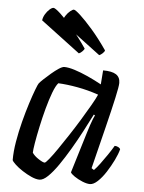

<svg xmlns="http://www.w3.org/2000/svg" viewBox="-53 -796 628 839"><g transform="rotate(5 260.5 -376.5)"><path d="M151.5 0Q136.3 0 116.2 -9Q96 -18 76.1 -31Q56.1 -44 43 -56.5Q29.8 -69 27.8 -75Q27.6 -112 35.1 -156.3Q42.6 -200.7 54.1 -245.3Q65.6 -289.8 77.6 -327.4Q89.6 -365 99.1 -389.8Q108.6 -414.6 111.8 -418.6Q117 -425.4 131 -438.5Q144.9 -451.5 161.6 -465.8Q178.3 -480.1 193.5 -490.1Q208.7 -500 217.3 -500Q235.6 -500 262.7 -491.5Q289.7 -483 321.3 -468.8Q352.9 -454.5 382.6 -438.1L387.3 -500Q426.3 -500 444.4 -488.2Q462.5 -476.4 462.5 -451.3Q462.5 -436.4 451.1 -384.9Q439.8 -333.4 419.9 -253.3Q400.1 -173.1 374.3 -69.8L385.3 -62.8Q395.9 -73.4 410.5 -92.8Q425.1 -112.3 440.3 -134.7Q455.5 -157.1 466.5 -175.8Q475.3 -175.8 482.5 -171.9Q489.6 -168 491.4 -163.2Q486.2 -142.2 472.7 -114.6Q459.2 -87 442.2 -60.6Q425.2 -34.2 406.9 -17.1Q388.6 0 373.1 0Q359.2 0 339.6 -8Q320 -16.1 304.6 -26.6Q289.2 -37.2 286.2 -44L340.3 -221.6Q346.3 -241 351.6 -257.1Q357 -273.1 361.6 -284.4Q366.2 -295.7 369 -301L363.7 -304Q346.5 -270 325 -229Q303.5 -188 279.6 -147.5Q255.7 -107 232.6 -73.5Q209.4 -40 188.6 -20Q167.9 0 151.5 0ZM167.9 -76.2Q171.9 -76.2 186.5 -94.1Q201.1 -111.9 221.4 -141.5Q241.6 -171 264.8 -206.3Q288 -241.6 309.8 -277.3Q331.5 -313 349.1 -343.5Q366.7 -373.9 374.7 -392.4Q328.2 -408.4 281.8 -416.8Q235.5 -425.2 197.2 -426.9Q186 -414.6 174.2 -383.3Q162.5 -352 151.5 -311.6Q140.6 -271.2 131.9 -230.3Q123.1 -189.4 117.9 -158Q112.7 -126.6 112.7 -114.9Q122.2 -100.7 141.1 -88.5Q159.9 -76.2 167.9 -76.2ZM364.4 -564.8 191.8 -694.6Q193.5 -709.7 202.2 -723Q210.9 -736.4 221.4 -744.8Q232 -753.2 236.7 -753.2Q243.5 -753.2 266 -732.7Q288.5 -712.1 320.7 -675.3Q352.8 -638.5 388 -587.6Q386.8 -581.6 378.8 -574.3Q370.9 -567 364.4 -564.8ZM275.2 -564.8 102.8 -694.6Q104.6 -708.7 112.6 -722Q120.7 -735.4 130.8 -744.3Q141 -753.2 147.8 -753.2Q155.3 -753.2 178.6 -731.9Q201.8 -710.6 233.8 -673.4Q265.7 -636.2 298.8 -587.6Q297.8 -583.3 290.5 -575.7Q283.2 -568 275.2 -564.8Z"/></g></svg>

Font: Texturina Medium
Style: Italic
Weight: 500
Italic angle: -11°
Designer: Guillermo Torres Carreño
Foundry: Omnibus-Type
Version: Version 1.002